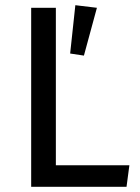

<svg xmlns="http://www.w3.org/2000/svg" viewBox="-20 -719 538 739"><path d="M270 -699 353 -689 303 -505 250 -513ZM195 -689V-83H478L467 0H100V-689Z"/></svg>

Font: Fira Sans
Style: Regular
Weight: 400
Designer: Carrois Corporate & Edenspiekermann AG
Foundry: Carrois Corporate GbR & Edenspiekermann AG
Version: Version 4.106;PS 004.106;hotconv 1.0.70;makeotf.lib2.5.58329